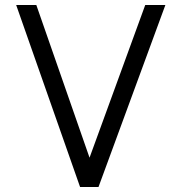

<svg xmlns="http://www.w3.org/2000/svg" viewBox="-20 -752 710 772"><path d="M45 -732H126L340 -118L564 -732H645L376 0H302Z"/></svg>

Font: Mina
Style: Regular
Weight: 400
Version: Version 1.000